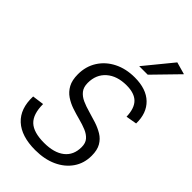

<svg xmlns="http://www.w3.org/2000/svg" viewBox="-288 -1051 1147 1147"><g transform="rotate(45 285.5 -477.5)"><path d="M257 8Q140 8 79 -48Q18 -104 22 -210L96 -220Q96 -135 135.5 -97.5Q175 -60 264 -60Q348 -60 394.5 -96.5Q441 -133 441 -201Q441 -235 423.5 -255Q406 -275 377 -287Q348 -299 313.5 -308Q279 -317 244.5 -328.5Q210 -340 181 -359.5Q152 -379 134.5 -411Q117 -443 117 -493Q117 -559 149.5 -610.5Q182 -662 239.5 -691Q297 -720 371 -720Q469 -720 521 -669.5Q573 -619 571 -531L502 -519Q500 -588 468 -620Q436 -652 370 -652Q290 -652 242.5 -610.5Q195 -569 195 -498Q195 -462 212.5 -440Q230 -418 259 -405Q288 -392 322.5 -382.5Q357 -373 392 -361.5Q427 -350 456 -332.5Q485 -315 502.5 -285Q520 -255 520 -207Q520 -143 486.5 -94.5Q453 -46 394 -19Q335 8 257 8ZM342 -786 487 -963 565 -941 414 -786Z"/></g></svg>

Font: Livvic
Style: Italic
Weight: 400
Italic angle: -10°
Designer: Jacques Le Bailly, Baron von Fonthausen
Version: Version 1.001; ttfautohint (v1.8.2)